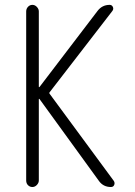

<svg xmlns="http://www.w3.org/2000/svg" viewBox="-20 -750 540 770"><path d="M85 -26.4V-704.1Q85 -714.8 92.3 -722.7Q99.6 -730.5 109.9 -730.5Q120.1 -730.5 127.9 -722.2Q135.7 -713.9 135.7 -704.1V-402.3Q135.7 -400.4 136.7 -400.4L138.7 -401.4L371.1 -706.1Q389.6 -730.5 419.9 -730.5Q428.7 -730.5 432.6 -722.2Q436.5 -713.9 430.7 -706.1L179.7 -380.9Q175.8 -377 179.7 -373L436.5 -24.4Q441.4 -16.6 438 -8.3Q434.6 0 424.8 0Q393.6 0 376 -25.4L138.7 -352.5Q138.7 -353.5 136.7 -353.5Q135.7 -353.5 135.7 -352.5V-26.4Q135.7 -16.6 127.9 -8.3Q120.1 0 109.9 0Q99.6 0 92.3 -7.3Q85 -14.6 85 -26.4Z"/></svg>

Font: Rounded-L Mgen+ 1m light
Style: Regular
Weight: 200
Designer: [Source Han Sans]
Ryoko NISHIZUKA  (kana & ideographs); Paul D. Hunt (Latin, Greek & Cyrillic); Wenlong ZHANG  (bopomofo
Version: Version 1.059.20150602